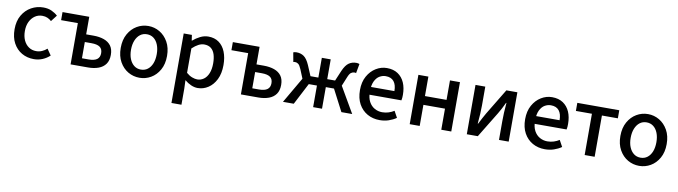

<svg xmlns="http://www.w3.org/2000/svg" viewBox="-34 -1088 6619 1874"><g transform="rotate(10 3275.0 -150.5)"><path d="M278 12Q211 12 158 -18.5Q105 -49 74 -106Q43 -163 43 -244Q43 -325 76.5 -382.5Q110 -440 165 -470.5Q220 -501 283 -501Q331 -501 366 -485Q401 -469 427 -445L379 -383Q362 -399 339.5 -409Q317 -419 288 -419Q247 -419 215 -397Q183 -375 164 -336Q145 -297 145 -244Q145 -191 163 -152Q181 -113 213 -91Q245 -69 287 -69Q318 -69 345 -81Q372 -93 393 -112L435 -51Q404 -22 364 -5Q324 12 278 12Z M641 0V-409H475V-489H740V-315H814Q872 -315 917 -299Q962 -283 987 -249Q1012 -215 1012 -159Q1012 -103 987 -68Q962 -33 917 -16.5Q872 0 814 0ZM740 -78H806Q862 -78 889 -98Q916 -118 916 -159Q916 -201 889 -220Q862 -239 806 -239H740Z M1325 12Q1264 12 1212 -18Q1160 -48 1127.5 -105.5Q1095 -163 1095 -244Q1095 -325 1127.5 -382.5Q1160 -440 1212 -470.5Q1264 -501 1325 -501Q1385 -501 1437 -470.5Q1489 -440 1521.5 -382.5Q1554 -325 1554 -244Q1554 -163 1521.5 -105.5Q1489 -48 1437 -18Q1385 12 1325 12ZM1325 -69Q1364 -69 1392.5 -91Q1421 -113 1436.5 -152Q1452 -191 1452 -244Q1452 -296 1436.5 -335.5Q1421 -375 1392.5 -397Q1364 -419 1325 -419Q1286 -419 1257.5 -397Q1229 -375 1213 -335.5Q1197 -296 1197 -244Q1197 -191 1213 -152Q1229 -113 1257.5 -91Q1286 -69 1325 -69Z M1676 200V-489H1757L1765 -434H1768Q1800 -462 1839 -481.5Q1878 -501 1919 -501Q1981 -501 2024 -470Q2067 -439 2089.5 -383Q2112 -327 2112 -252Q2112 -168 2082.5 -109Q2053 -50 2005 -19Q1957 12 1902 12Q1870 12 1836.5 -2.5Q1803 -17 1772 -43L1775 40V200ZM1883 -70Q1919 -70 1948 -91Q1977 -112 1993.5 -152.5Q2010 -193 2010 -251Q2010 -302 1998 -339.5Q1986 -377 1960 -397.5Q1934 -418 1893 -418Q1865 -418 1836 -403Q1807 -388 1775 -358V-116Q1804 -91 1832.5 -80.5Q1861 -70 1883 -70Z M2329 0V-409H2163V-489H2428V-315H2502Q2560 -315 2605 -299Q2650 -283 2675 -249Q2700 -215 2700 -159Q2700 -103 2675 -68Q2650 -33 2605 -16.5Q2560 0 2502 0ZM2428 -78H2494Q2550 -78 2577 -98Q2604 -118 2604 -159Q2604 -201 2577 -220Q2550 -239 2494 -239H2428Z M2746 0 2894 -255 2858 -343Q2842 -381 2827 -392Q2812 -403 2795 -403Q2790 -403 2786.5 -402.5Q2783 -402 2778 -400L2761 -493Q2774 -499 2793 -499Q2835 -499 2866 -477.5Q2897 -456 2923 -397L2967 -293H3045V-489H3133V-293H3211L3255 -397Q3281 -456 3312.5 -477.5Q3344 -499 3385 -499Q3403 -499 3417 -493L3400 -400Q3396 -402 3392 -402.5Q3388 -403 3383 -403Q3366 -403 3350.5 -392Q3335 -381 3320 -343L3284 -255L3432 0H3325L3214 -214H3133V0H3045V-214H2964L2853 0Z M3705 12Q3637 12 3583 -18.5Q3529 -49 3497.5 -106Q3466 -163 3466 -244Q3466 -324 3498 -381.5Q3530 -439 3581 -470Q3632 -501 3689 -501Q3754 -501 3798 -471.5Q3842 -442 3864.5 -390.5Q3887 -339 3887 -270Q3887 -256 3886 -242Q3885 -228 3882 -215H3538V-292H3799Q3799 -354 3772 -387.5Q3745 -421 3691 -421Q3660 -421 3631 -404.5Q3602 -388 3583 -349.5Q3564 -311 3564 -245Q3564 -185 3585 -146Q3606 -107 3641 -87.5Q3676 -68 3716 -68Q3750 -68 3779.5 -77.5Q3809 -87 3834 -103L3869 -39Q3836 -16 3794.5 -2Q3753 12 3705 12Z M4002 0V-489H4101V-296H4315V-489H4414V0H4315V-209H4101V0Z M4568 0V-489H4665V-303Q4665 -263 4662.5 -218.5Q4660 -174 4655 -121H4659Q4673 -149 4689.5 -180Q4706 -211 4719 -233L4874 -489H4983V0H4887V-186Q4887 -224 4889 -269Q4891 -314 4896 -368H4892Q4879 -339 4862.5 -308Q4846 -277 4832 -254L4677 0Z M5342 12Q5274 12 5220 -18.5Q5166 -49 5134.5 -106Q5103 -163 5103 -244Q5103 -324 5135 -381.5Q5167 -439 5218 -470Q5269 -501 5326 -501Q5391 -501 5435 -471.5Q5479 -442 5501.5 -390.5Q5524 -339 5524 -270Q5524 -256 5523 -242Q5522 -228 5519 -215H5175V-292H5436Q5436 -354 5409 -387.5Q5382 -421 5328 -421Q5297 -421 5268 -404.5Q5239 -388 5220 -349.5Q5201 -311 5201 -245Q5201 -185 5222 -146Q5243 -107 5278 -87.5Q5313 -68 5353 -68Q5387 -68 5416.5 -77.5Q5446 -87 5471 -103L5506 -39Q5473 -16 5431.5 -2Q5390 12 5342 12Z M5736 0V-409H5577V-489H5993V-409H5835V0Z M6277 12Q6216 12 6164 -18Q6112 -48 6079.5 -105.5Q6047 -163 6047 -244Q6047 -325 6079.5 -382.5Q6112 -440 6164 -470.5Q6216 -501 6277 -501Q6337 -501 6389 -470.5Q6441 -440 6473.5 -382.5Q6506 -325 6506 -244Q6506 -163 6473.5 -105.5Q6441 -48 6389 -18Q6337 12 6277 12ZM6277 -69Q6316 -69 6344.5 -91Q6373 -113 6388.5 -152Q6404 -191 6404 -244Q6404 -296 6388.5 -335.5Q6373 -375 6344.5 -397Q6316 -419 6277 -419Q6238 -419 6209.5 -397Q6181 -375 6165 -335.5Q6149 -296 6149 -244Q6149 -191 6165 -152Q6181 -113 6209.5 -91Q6238 -69 6277 -69Z"/></g></svg>

Font: Source Sans 3 Medium
Style: Regular
Weight: 500
Designer: Paul D. Hunt
Foundry: Adobe
Version: Version 3.052;hotconv 1.1.0;makeotfexe 2.6.0